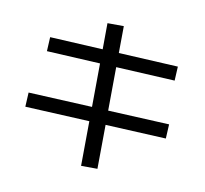

<svg xmlns="http://www.w3.org/2000/svg" viewBox="-117 -903 1171 1098"><g transform="rotate(15 469.0 -353.5)"><path d="M433.6 -195.3 58.6 -180.7 55.7 -263.7 427.2 -278.3 407.2 -530.3 95.7 -519.5 92.8 -601.6 400.9 -612.3 388.7 -763.7 483.4 -771.5 495.6 -615.7 841.8 -627.9 844.7 -545.9 502 -533.7 522 -281.7 878.9 -295.9 881.8 -212.9 528.8 -199.2 548.8 55.7 454.1 63.5Z"/></g></svg>

Font: Pretendard JP Medium
Style: Regular
Weight: 500
Designer: Base glyphs from Inter by Rasmus Andersson; Hangeul glyphs from Noto Sans CJK(Source Han Sans) by Jang Soo-young and Kan
Foundry: Kil Hyung-jin
Version: Version 1.309